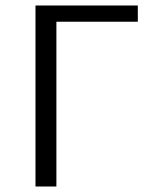

<svg xmlns="http://www.w3.org/2000/svg" viewBox="-20 -678 548 698"><path d="M109 -658H481V-599H185V0H109Z"/></svg>

Font: LXGW Bright GB
Style: Regular
Weight: 400
Designer: Christian Thalmann (Catharsis Fonts)
Foundry: LXGW / Christian Thalmann (Catharsis Fonts) / Fontworks Inc.
Version: Version 5.510